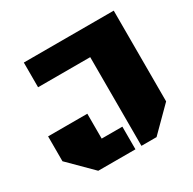

<svg xmlns="http://www.w3.org/2000/svg" viewBox="-145 -799 957 950"><g transform="rotate(-30 334.0 -324.0)"><path d="M104 -647.9H617.7V-129.4L488.3 0H401.9V-506.8H104ZM249.5 -129.4H367.7V0H155.3L25.4 -129.4V-271.5H249.5Z"/></g></svg>

Font: Black Ops One [rus by aLiNcE]
Style: Regular
Weight: 400
Designer: James Grieshaber
Foundry: James Grieshaber
Version: Version 1.002;May 25, 2024;FontCreator 13.0.0.2680 64-bit